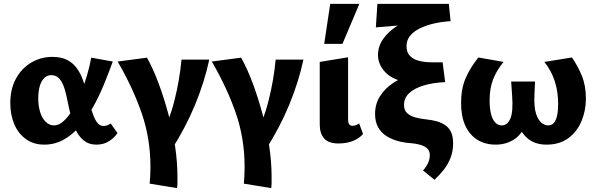

<svg xmlns="http://www.w3.org/2000/svg" viewBox="-20 -731 3084 989"><path d="M208 14Q153 14 113.5 -14.5Q74 -43 53.5 -91.5Q33 -140 33 -200Q33 -273 62.5 -326.5Q92 -380 141.5 -409Q191 -438 250 -438Q296 -438 326.5 -422Q357 -406 376.5 -378.5Q396 -351 408 -316.5Q420 -282 429 -246Q441 -198 452.5 -161Q464 -124 478 -103Q492 -82 513 -82Q521 -82 531 -85Q541 -88 550 -95L585 -46Q571 -23 543 -4.5Q515 14 476 14Q438 14 412 -7Q386 -28 370.5 -61Q355 -94 345.5 -132Q336 -170 329 -205Q322 -244 312 -275.5Q302 -307 286 -325.5Q270 -344 243 -344Q224 -344 208.5 -329.5Q193 -315 185 -288Q177 -261 177 -223Q177 -186 186.5 -154.5Q196 -123 215 -104Q234 -85 258 -85Q283 -85 307.5 -107Q332 -129 354 -166Q376 -203 395 -248.5Q414 -294 428 -342Q442 -390 450 -434L561 -414Q539 -353 513.5 -291.5Q488 -230 457 -175.5Q426 -121 388.5 -78Q351 -35 306 -10.5Q261 14 208 14Z M892 238 751 215Q753 193 754 171.5Q755 150 755 129Q755 -17 710 -147.5Q665 -278 586 -414L737 -434Q769 -377 796.5 -303Q824 -229 846.5 -146.5Q869 -64 881.5 19.5Q894 103 894 178Q894 193 894 208.5Q894 224 892 238ZM915 -424H1058Q1033 -308 984.5 -190.5Q936 -73 861 44L798 2Q851 -105 878 -211Q905 -317 915 -424Z M1377 238 1236 215Q1238 193 1239 171.5Q1240 150 1240 129Q1240 -17 1195 -147.5Q1150 -278 1071 -414L1222 -434Q1254 -377 1281.5 -303Q1309 -229 1331.5 -146.5Q1354 -64 1366.5 19.5Q1379 103 1379 178Q1379 193 1379 208.5Q1379 224 1377 238ZM1400 -424H1543Q1518 -308 1469.5 -190.5Q1421 -73 1346 44L1283 2Q1336 -105 1363 -211Q1390 -317 1400 -424Z M1723 8Q1673 8 1650 -17.5Q1627 -43 1627 -90V-412L1773 -436V-114Q1773 -99 1778.5 -91Q1784 -83 1796 -83Q1805 -83 1813.5 -86.5Q1822 -90 1830 -95L1850 -41Q1833 -20 1800.5 -6Q1768 8 1723 8ZM1650 -505 1681 -711H1831L1744 -505Z M2218 195 2159 147Q2175 130 2184.5 109.5Q2194 89 2194 68Q2194 46 2180.5 33.5Q2167 21 2143.5 14.5Q2120 8 2092 6Q2061 4 2029.5 -4.5Q1998 -13 1971 -30Q1944 -47 1928 -75Q1912 -103 1912 -145Q1912 -195 1937.5 -235.5Q1963 -276 2006.5 -304.5Q2050 -333 2105 -348Q2160 -363 2218 -363L2273 -308Q2209 -305 2161.5 -290.5Q2114 -276 2087.5 -251Q2061 -226 2061 -191Q2061 -163 2077.5 -148Q2094 -133 2120 -126Q2146 -119 2176 -116Q2204 -113 2228.5 -106.5Q2253 -100 2273 -86.5Q2293 -73 2303.5 -50.5Q2314 -28 2314 7Q2314 48 2301 81.5Q2288 115 2266.5 142.5Q2245 170 2218 195ZM2123 -306Q2074 -305 2037 -316.5Q2000 -328 1976 -348.5Q1952 -369 1939.5 -394.5Q1927 -420 1927 -447Q1927 -493 1954.5 -531.5Q1982 -570 2028 -599Q2074 -628 2130.5 -645Q2187 -662 2245 -665L2300 -622Q2254 -619 2213.5 -609.5Q2173 -600 2141 -584Q2109 -568 2091.5 -545.5Q2074 -523 2074 -494Q2074 -462 2090.5 -444.5Q2107 -427 2130 -420Q2153 -413 2173 -411.5Q2193 -410 2200 -410H2260L2273 -308ZM1916 -590 1924 -711H2292L2301 -622Z M2534 14Q2479 14 2439 -11Q2399 -36 2377 -83.5Q2355 -131 2355 -200Q2355 -273 2378 -327Q2401 -381 2444 -435L2574 -412Q2539 -370 2520.5 -323.5Q2502 -277 2502 -214Q2502 -177 2508.5 -147.5Q2515 -118 2529.5 -101.5Q2544 -85 2564 -85Q2594 -85 2609 -120.5Q2624 -156 2618 -238L2613 -311H2736L2733 -244Q2730 -180 2741 -146Q2752 -112 2769.5 -98.5Q2787 -85 2803 -85Q2823 -85 2834 -99Q2845 -113 2850 -137.5Q2855 -162 2855 -196Q2855 -259 2837.5 -313Q2820 -367 2784 -412L2926 -435Q2956 -392 2977 -341Q2998 -290 2998 -223Q2998 -161 2975 -106.5Q2952 -52 2907 -19Q2862 14 2795 14Q2734 14 2695.5 -20Q2657 -54 2647 -106H2694Q2673 -43 2630.5 -14.5Q2588 14 2534 14Z"/></svg>

Font: Ysabeau Office ExtraBold
Style: Regular
Weight: 800
Designer: Christian Thalmann (Catharsis Fonts)
Version: Version 2.001;gftools[0.9.30]; featfreeze: tnum,lnum,ss02